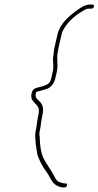

<svg xmlns="http://www.w3.org/2000/svg" viewBox="-20 -712 434 846"><path d="M213.3 -456C213.6 -437.2 217.3 -417.1 212.2 -395L205.7 -367C199.9 -342 187.6 -339.4 168.6 -332C149.2 -326 127.1 -327.2 120.4 -305C109.3 -270.5 134 -261.6 145.3 -244C154.3 -234.4 151.9 -216.1 147.3 -196C142.3 -174.4 142.3 -157.1 137.6 -137C132.2 -113.4 137.2 -96.1 137.5 -76C139.1 -60.4 143.5 -42.6 145.5 -28C155.5 -0.9 168.3 23.7 184.6 45L194.9 61C208.7 86.3 218.3 109.1 256.7 114H263.7C275.3 114 281.2 96 268.8 96H261.8C253.8 94.6 245.3 91.5 238.5 89C231.2 85.8 223.2 73.2 219.8 66C205.5 36.5 185 13 170.9 -17C159.6 -41.1 155.9 -73 155.2 -105C153.5 -118.1 152.3 -122.6 155.6 -137C160.4 -157.6 160.3 -174.4 165.3 -196C171.8 -224.5 171.8 -241.4 161.3 -257C151.6 -271.8 131.7 -275.8 138 -303L139.9 -307C154.8 -311.6 172 -316.3 185.9 -320C204.1 -326.3 218.4 -343.7 223.7 -367L230.2 -395C238.4 -430.7 227 -450.3 235.4 -487C236 -492.3 236.9 -497.7 238.1 -503L251.5 -561C254.1 -572.3 257.4 -578.6 264 -589C283.9 -620.6 315.7 -648.2 347.5 -665C357.9 -671.6 361.5 -674 374.6 -674H382.6C388.6 -674 392.3 -677 393.7 -683C395.1 -689 392.8 -692 386.8 -692H378.8C352.6 -692 335.2 -678 316.4 -664.5C284.8 -641.7 244.3 -607.9 233.5 -561L220.1 -503C216.3 -486.3 216.7 -470.7 213.3 -456Z"/></svg>

Font: HoneyBee
Style: BLnIt
Weight: 100
Foundry: Cannot Into Space Fonts
Version: Version 0.89